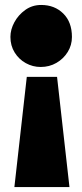

<svg xmlns="http://www.w3.org/2000/svg" viewBox="-20 -613 330 774"><path d="M210 -303 260 141H38L88 -303ZM146 -593Q200 -593 235 -558.5Q270 -524 270 -464Q270 -431 253 -403.5Q236 -376 207.5 -359.5Q179 -343 144 -343Q112 -343 84 -358.5Q56 -374 39 -401.5Q22 -429 22 -464Q22 -494 38 -523.5Q54 -553 82 -573Q110 -593 146 -593Z"/></svg>

Font: Danfo
Style: Regular
Weight: 400
Designer: Seyi Olusanya, David Udoh, Eyiyemi Adegbite, Mirko Velimirović
Version: Version 1.000